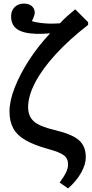

<svg xmlns="http://www.w3.org/2000/svg" viewBox="-20 -822 512 1072"><path d="M360 230 313 197Q339 162 349.5 139Q360 116 360 96Q360 63 336.5 45Q313 27 246 9Q167 -13 120.5 -40.5Q74 -68 53.5 -106.5Q33 -145 33 -200Q33 -258 62 -332.5Q91 -407 142 -486Q193 -565 260 -636Q238 -634 221.5 -633.5Q205 -633 185 -633Q111 -635 76.5 -658.5Q42 -682 42 -731Q42 -763 62 -782.5Q82 -802 113 -802Q141 -802 157.5 -788Q174 -774 174 -750Q174 -737 158 -704Q172 -699 199 -695Q226 -691 258 -690Q290 -690 315 -692Q336 -715 357 -733.5Q378 -752 400 -770L472 -698V-683Q366 -601 291 -519Q216 -437 176.5 -361.5Q137 -286 137 -224Q137 -172 170 -143.5Q203 -115 285 -96Q382 -73 420.5 -39.5Q459 -6 459 56Q459 96 433 142.5Q407 189 360 230Z"/></svg>

Font: Literata 12pt Medium
Style: Regular
Weight: 500
Designer: Latin by Veronika Burian and Jose Scaglione. Greek by Irene Vlachou. Cyrillic by Vera Evstafieva.
Foundry: TypeTogether
Version: Version 3.002